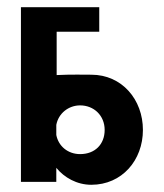

<svg xmlns="http://www.w3.org/2000/svg" viewBox="-20 -504 454 532"><path d="M270 -144C270 -104 243 -77 202 -77C168 -77 142 -99 136 -130V-158C142 -190 170 -212 202 -212C240 -212 270 -184 270 -144ZM38 0H136V-39C158 -12 193 8 233 8C318 8 376 -60 376 -144C376 -228 318 -297 233 -297C216 -297 176 -298 137 -296V-416H255V-484H38Z"/></svg>

Font: Hussar Tani
Style: Bold
Weight: 700
Foundry: Cannot Into Space Fonts
Version: Version 0.92